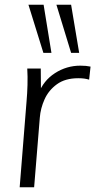

<svg xmlns="http://www.w3.org/2000/svg" viewBox="-20 -790 402 810"><path d="M63 0 92 -362Q95 -396 96 -431.5Q97 -467 95 -501H152L153 -381L142 -394Q163 -450 212 -481.5Q261 -513 319 -513Q332 -513 342.5 -512Q353 -511 362 -509L356 -454Q346 -457 335.5 -458.5Q325 -460 310 -460Q255 -460 220 -434.5Q185 -409 168 -371Q151 -333 148 -294L124 0ZM280 -567 218 -770H280L314 -567ZM163 -567 100 -770H164L197 -567Z"/></svg>

Font: Muli Light
Style: Italic
Weight: 300
Italic angle: -4.541°
Designer: Vernon Adams
Foundry: Vernon Adams
Version: Version 2.100; ttfautohint (v1.8.1.43-b0c9)